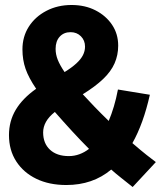

<svg xmlns="http://www.w3.org/2000/svg" viewBox="-20 -731 645 770"><path d="M246 11Q177 11 125.5 -14Q74 -39 45 -84Q16 -129 16 -189Q16 -245 43 -290.5Q70 -336 125 -375Q95 -419 82.5 -455Q70 -491 70 -533Q70 -584 95.5 -624Q121 -664 166 -687.5Q211 -711 267 -711Q321 -711 363 -689.5Q405 -668 429.5 -631.5Q454 -595 454 -548Q454 -510 439.5 -477Q425 -444 393.5 -414Q362 -384 312 -353Q332 -331 358.5 -303.5Q385 -276 416 -246Q427 -272 436.5 -303.5Q446 -335 453 -372L581 -351Q568 -293 550.5 -244.5Q533 -196 511 -157Q547 -126 568 -109.5Q589 -93 605 -81L512 19Q487 -1 465.5 -18Q444 -35 426 -51Q389 -20 344 -4.5Q299 11 246 11ZM203 -535Q203 -513 211.5 -491.5Q220 -470 239 -442Q268 -460 286 -476.5Q304 -493 312.5 -509.5Q321 -526 321 -544Q321 -569 304.5 -585.5Q288 -602 263 -602Q236 -602 219.5 -584Q203 -566 203 -535ZM153 -200Q153 -156 180.5 -130.5Q208 -105 256 -105Q278 -105 298.5 -112.5Q319 -120 337 -134Q304 -167 269.5 -204.5Q235 -242 200 -282Q176 -263 164.5 -242.5Q153 -222 153 -200Z"/></svg>

Font: Red Hat Mono VF Light
Style: Regular
Weight: 300
Monospace: yes
Designer: Pentagram, MCKL
Foundry: Pentagram, MCKL
Version: Version 1.023